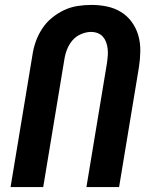

<svg xmlns="http://www.w3.org/2000/svg" viewBox="-20 -762 640 782"><path d="M23 0 112 -537Q116 -565 125.5 -592Q135 -619 151 -644Q167 -669 190.5 -688.5Q214 -708 240.5 -720.5Q267 -733 295.5 -737.5Q324 -742 352 -742Q385 -742 416 -735.5Q447 -729 473 -713Q499 -697 517 -672Q535 -647 543.5 -617Q552 -587 551.5 -554.5Q551 -522 546 -489L465 0H332L416 -507Q418 -521 419 -535Q420 -549 418.5 -563Q417 -577 412.5 -589.5Q408 -602 399.5 -612Q391 -622 378 -627Q365 -632 351 -632Q331 -632 310 -623Q289 -614 275 -597.5Q261 -581 253 -560.5Q245 -540 242 -519L156 0Z"/></svg>

Font: Iosevka XBd Ex Obl
Style: Regular
Weight: 800
Width: 7
Italic angle: -9°
Monospace: yes
Designer: Belleve Invis
Foundry: Belleve Invis
Version: Version 32.5.0; ttfautohint (v1.8.4)